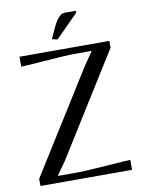

<svg xmlns="http://www.w3.org/2000/svg" viewBox="-89 -866 694 928"><g transform="rotate(-10 258.0 -402.0)"><path d="M349.1 -794.9 237.8 -683.1 210.9 -689 235.8 -743.2Q264.6 -804.2 292 -804.2H349.1ZM42 -632.8H482.9V-599.1L169.9 -98.1Q165.5 -91.3 147 -65.7Q128.4 -40 126 -35.2V-33.2H225.1Q257.3 -33.2 360.8 -41Q464.4 -48.8 482.9 -48.8V0H33.2V-35.2L346.2 -535.2Q352.5 -544.9 370.6 -570.6Q388.7 -596.2 390.1 -599.1V-600.1H299.8Q267.6 -600.1 164.1 -592Q60.5 -584 42 -584Z"/></g></svg>

Font: Resagokr
Style: Regular
Weight: 500
Designer: gluk
Foundry: gluk
Version: Version 0.95